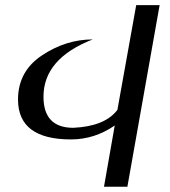

<svg xmlns="http://www.w3.org/2000/svg" viewBox="-20 -713 649 733"><path d="M466.3 0H377L418 -233.9Q340.8 -180.7 251 -180.7Q48.8 -180.7 48.8 -333Q48.8 -440.9 140.4 -501.7Q231.9 -562.5 334 -562.5Q146 -489.3 146 -343.8Q146 -225.1 259.8 -225.1Q380.4 -230.5 428.2 -293.5L500 -693.4H589.4Z"/></svg>

Font: Kelvinch
Style: Italic
Weight: 400
Italic angle: -10°
Designer: Paul James Miller
Foundry: High-Logic / Made with FontCreator
Version: Version 3.40;July 22, 2017;FontCreator 11.0.0.2388 64-bit